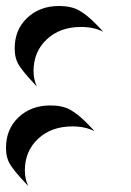

<svg xmlns="http://www.w3.org/2000/svg" viewBox="-66 -668 438 641"><path d="M176 -246Q218 -246 250 -230L227 -254Q196 -286 169.5 -301Q143 -316 102 -316Q38 -316 -4 -276.5Q-46 -237 -46 -174Q-46 -141 -31.5 -118Q-17 -95 18 -58L28 -47Q17 -71 17 -99Q17 -163 61 -204.5Q105 -246 176 -246ZM205 -578Q247 -578 279 -562L256 -586Q225 -618 198.5 -633Q172 -648 131 -648Q67 -648 25 -608.5Q-17 -569 -17 -506Q-17 -473 -2.5 -450Q12 -427 47 -390L57 -379Q46 -403 46 -431Q46 -495 90 -536.5Q134 -578 205 -578Z"/></svg>

Font: FFF_HK Layer Middle
Style: Regular
Weight: 400
Italic angle: -5°
Designer: bBox Type GmbH
Foundry: bBox Type GmbH
Version: Version 0.002